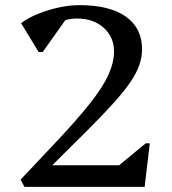

<svg xmlns="http://www.w3.org/2000/svg" viewBox="-20 -726 667 746"><path d="M75 0 60 -28 191 -167Q278 -259 329 -323.5Q380 -388 401.5 -436Q423 -484 423 -526Q423 -582 383 -618Q343 -654 279 -654Q236 -654 198.5 -633Q161 -612 139 -577L161 -672H251L146 -524H130L62 -636Q90 -657 128.5 -672.5Q167 -688 208.5 -697Q250 -706 289 -706Q406 -706 469 -661.5Q532 -617 532 -534Q532 -505 521.5 -474Q511 -443 486.5 -407Q462 -371 421.5 -326Q381 -281 322 -222L158 -59V-84H443L546 -169H562L542 0Z"/></svg>

Font: Platypi Light
Style: Regular
Weight: 300
Designer: David Sargent
Foundry: Bolt Cutter Type
Version: Version 1.200